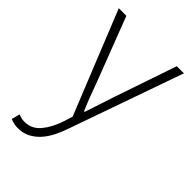

<svg xmlns="http://www.w3.org/2000/svg" viewBox="-212 -560 859 859"><g transform="rotate(45 218.0 -130.5)"><path d="M73 219Q46 219 24 209L34 170Q42 173 52 175.5Q62 178 73 178Q118 178 148 142Q178 106 196 51L209 9L12 -480H60L176 -178Q187 -148 200.5 -112Q214 -76 228 -44H232Q243 -76 254.5 -112Q266 -148 276 -178L379 -480H424L234 60Q224 90 209.5 119Q195 148 175.5 170Q156 192 130.5 205.5Q105 219 73 219Z"/></g></svg>

Font: Giro Light
Style: Regular
Weight: 300
Designer: Paul D. Hunt
Foundry: Adobe Systems Incorporated
Version: Version 1.000;PS 1.0;hotconv 1.0.88;makeotf.lib2.5.647800